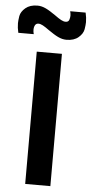

<svg xmlns="http://www.w3.org/2000/svg" viewBox="-99 -1005 493 1041"><g transform="rotate(5 147.5 -484.5)"><path d="M234 -798C261.5 -798 283 -805 299 -818.5C315 -832 324.5 -847 327.5 -863.5C330 -879.5 331.5 -892.5 331.5 -902C331.5 -918.5 329.5 -935.5 325 -954H241C243.5 -945 244.5 -937 244.5 -929.5C244.5 -923 243 -915.5 240.5 -907.5C237.5 -899 231 -895 221 -895C205.5 -895 190 -904.5 161.5 -925C120 -953.5 94 -969 62 -969C34.5 -969 13 -962 -3 -948.5C-19 -935 -28.5 -920 -31.5 -904C-34 -887.5 -35.5 -874.5 -35.5 -865C-35.5 -848.5 -33.5 -831.5 -29 -813H55C52.5 -821.5 51.5 -829.5 51.5 -837C51.5 -842 52.5 -872 75 -872C90.5 -872 106 -862.5 134.5 -842C176 -813.5 202 -798 234 -798ZM216.5 0V-720H79.5V0Z"/></g></svg>

Font: Vela Sans ExtBd
Style: Regular
Weight: 800
Designer: Principal design: Mikhail Sharanda - project Manrope.
Design modification: Ravid Balaliev
Foundry: Mikhail Sharanda
Version: Version 1.001